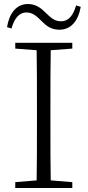

<svg xmlns="http://www.w3.org/2000/svg" viewBox="-20 -936 436 956"><path d="M15 -801 37 -794C52 -845 75 -874 112 -874C145 -874 166 -852 189 -829C211 -807 235 -788 276 -788C334 -788 370 -833 382 -902L359 -909C344 -858 321 -830 284 -830C250 -830 231 -850 207 -873C185 -895 159 -916 119 -916C62 -916 26 -870 15 -801ZM56 0H340V-29L207 -40H188L56 -29ZM162 0H233C231 -110 231 -221 231 -333V-390C231 -502 231 -614 233 -723H162C164 -613 164 -502 164 -390V-333C164 -221 164 -110 162 0ZM56 -694 188 -684H207L340 -694V-723H56Z"/></svg>

Font: Source Han Serif CN VF
Style: Regular
Weight: 250
Designer: Ryoko NISHIZUKA 西塚涼子 (kana & ideographs); Frank Grießhammer (Latin, Greek & Cyrillic); Wenlong ZHANG 张文龙 (bopomofo); San
Foundry: Adobe
Version: Version 2.002;hotconv 1.1.0;makeotfexe 2.6.0